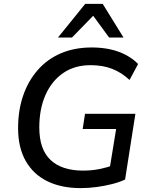

<svg xmlns="http://www.w3.org/2000/svg" viewBox="-20 -958 771 987"><path d="M394 9Q296 9 224 -26Q152 -61 112.5 -130Q73 -199 73 -299Q73 -391 99 -466.5Q125 -542 174 -598Q223 -654 293 -684Q363 -714 452 -714Q504 -714 548.5 -704Q593 -694 629 -674.5Q665 -655 690 -629L646 -547Q604 -586 555.5 -604.5Q507 -623 446 -623Q363 -623 304 -582Q245 -541 213.5 -469Q182 -397 182 -303Q182 -190 240 -135.5Q298 -81 407 -81Q452 -81 491.5 -89Q531 -97 567 -110L539 -62L577 -295H405L417 -373H676L623 -35Q593 -21 555 -11.5Q517 -2 476 3.5Q435 9 394 9ZM278 -765 418 -938H508L615 -765H541L459 -877L350 -765Z"/></svg>

Font: Nunito Sans 12pt ExtraLight 12pt SemiBold
Style: Italic
Weight: 600
Italic angle: -9°
Version: Version 3.101;gftools[0.9.27]